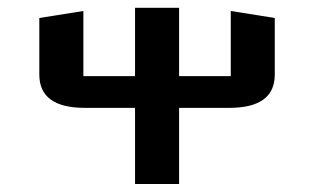

<svg xmlns="http://www.w3.org/2000/svg" viewBox="-20 -459 783 479"><path d="M426.8 0H316.9V-189.9H191.9Q78.1 -189.9 78.1 -272.9V-414.1L188 -431.6V-269H316.9V-439.5H426.8V-269H555.7V-431.6L665.5 -414.1V-272.9Q665.5 -189.9 551.8 -189.9H426.8Z"/></svg>

Font: Squarish Sans CT
Style: RegularSC
Weight: 400
Version: Version 0.9